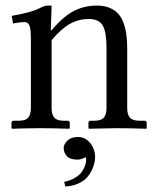

<svg xmlns="http://www.w3.org/2000/svg" viewBox="-20 -462 561 692"><path d="M260.7 31.7Q288.1 31.7 305.4 54Q322.8 76.2 322.8 104.5Q322.8 113.8 320.3 125.2Q317.9 136.7 310.8 151.6Q303.7 166.5 292.5 178.7Q281.2 190.9 261 200Q240.7 209 215.3 210L211.4 193.4Q232.9 189 248.8 179.7Q264.6 170.4 272.2 160.9Q279.8 151.4 284.4 139.9Q289.1 128.4 289.8 123Q290.5 117.7 290.5 114.3Q290.5 108.9 289.1 104.5Q271.5 113.3 259.8 113.3Q232.4 113.3 220.9 100.6Q209.5 87.9 209.5 71.8Q209.5 57.6 222.9 44.7Q236.3 31.7 260.7 31.7ZM363.8 -71.8V-290.5Q363.8 -346.2 350.3 -369.9Q336.9 -393.6 299.3 -393.6Q264.6 -393.6 233.6 -377Q202.6 -360.4 166 -317.4V-71.8Q166 -49.3 175.8 -38.1Q185.5 -26.9 209 -26.9H223.1Q231.4 -26.9 231.4 -18.6V0L229.5 2Q167 0 127 0Q86.4 0 23.4 2L21.5 0V-18.6Q21.5 -26.9 29.3 -26.9H48.3Q72.3 -26.9 81.8 -38.1Q91.3 -49.3 91.3 -71.8V-320.8Q91.3 -358.4 85.9 -370.4Q80.6 -382.3 68.8 -382.3Q51.3 -382.3 27.3 -377.4L22 -404.8Q93.8 -417 125 -433.6Q141.6 -441.9 150.9 -441.9H166L163.1 -353H166Q210.4 -405.3 248.3 -423.6Q286.1 -441.9 329.1 -441.9Q355.5 -441.9 375 -433.8Q394.5 -425.8 406.5 -412.1Q418.5 -398.4 425.8 -377.7Q433.1 -356.9 435.8 -334.7Q438.5 -312.5 438.5 -283.7V-71.8Q438.5 -49.3 448.2 -38.1Q458 -26.9 481.4 -26.9H500.5Q508.8 -26.9 508.8 -18.6V0L506.8 2Q441.4 0 399.4 0L300.8 2L298.8 0V-18.6Q298.8 -26.9 306.6 -26.9H320.8Q344.7 -26.9 354.2 -38.1Q363.8 -49.3 363.8 -71.8Z"/></svg>

Font: Libertinage
Style: l
Weight: 400
Designer: OSP
Foundry: OSP
Version: Version 1.0; 2008; OFL relea